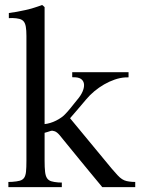

<svg xmlns="http://www.w3.org/2000/svg" viewBox="-20 -764 577 784"><path d="M162.1 -107.9Q162.1 -79.6 164.1 -62.5Q166 -45.4 172.1 -36.4Q178.2 -27.3 189.2 -23.9Q200.2 -20.5 218.3 -19L232.4 -18.6V0H14.2V-21L29.8 -21.5Q49.3 -22.9 60.8 -26.1Q72.3 -29.3 78.4 -37.8Q84.5 -46.4 86.2 -62.7Q87.9 -79.1 87.9 -107.4V-617.2Q87.9 -640.6 85.4 -654.8Q83 -668.9 76.7 -676.5Q70.3 -684.1 58.8 -687Q47.4 -689.9 29.8 -690.4L16.1 -689.9V-710.9Q47.9 -714.8 83.5 -722.9Q119.1 -731 151.9 -743.7Q153.3 -742.7 157.2 -739.5Q161.1 -736.3 162.1 -734.9V-257.3Q172.9 -258.3 185.1 -262Q197.3 -265.6 209 -271.5Q220.7 -277.3 231 -284.7Q241.2 -292 248 -299.8Q251 -302.7 256.3 -308.8Q261.7 -314.9 268.3 -323Q274.9 -331.1 282 -340.1Q289.1 -349.1 296.4 -357.9Q310.1 -374 316.9 -389.6Q323.7 -405.3 323.2 -417.7Q322.8 -430.2 314.5 -438.5Q306.2 -446.8 289.6 -448.2L274.9 -448.7V-469.2H504.9V-448.2L489.7 -447.8Q469.2 -446.3 447.5 -438.7Q425.8 -431.2 405 -419.2Q384.3 -407.2 365.5 -391.6Q346.7 -376 332.5 -358.9Q321.8 -346.2 311 -333.5Q300.3 -320.8 291 -310.1Q281.7 -299.3 275.1 -291.7Q268.6 -284.2 266.1 -281.2L436 -75.7Q450.2 -59.1 460 -48.6Q469.7 -38.1 478.5 -32.5Q487.3 -26.9 496.8 -24.7Q506.3 -22.5 519 -21.5L532.2 -21V0H397.5Q393.1 -5.4 379.2 -22.2Q365.2 -39.1 346.4 -61.8Q327.6 -84.5 307.1 -109.6Q286.6 -134.8 268.8 -156.5Q251 -178.2 238.5 -193.6Q226.1 -209 224.1 -211.4Q213.4 -224.1 203.9 -227.8Q194.3 -231.4 187.5 -229.5Q180.7 -227.1 174.6 -225.3Q168.5 -223.6 162.1 -221.7Z"/></svg>

Font: Varendra
Style: Regular
Weight: 400
Designer: Jacob Thomas
Foundry: Bangla Type Foundry
Version: Version 1.008